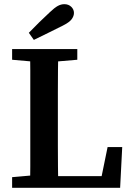

<svg xmlns="http://www.w3.org/2000/svg" viewBox="-20 -899 638 919"><path d="M38 0V-51L174 -63H187V0ZM123 0Q125 -51 125 -102Q125 -153 125 -203Q125 -253 125 -300V-355Q125 -407 125 -458.5Q125 -510 125 -562Q125 -614 123 -664H259Q258 -613 257.5 -561.5Q257 -510 257 -458.5Q257 -407 257 -355V-294Q257 -250 257 -201Q257 -152 257.5 -101.5Q258 -51 259 0ZM192 0V-56H497L460 -24L495 -195H565L555 0ZM38 -613V-664H350V-613L210 -601H174ZM118 -742Q143 -768 168.5 -793Q194 -818 219 -841Q241 -862 256.5 -870.5Q272 -879 288 -879Q308 -879 321 -866.5Q334 -854 334 -837Q334 -822 323 -807Q312 -792 280 -776Q246 -759 211.5 -742Q177 -725 142 -708Z"/></svg>

Font: Source Serif 4 18pt SemiBold
Style: Regular
Weight: 600
Designer: Frank Grießhammer
Foundry: Adobe Systems Incorporated
Version: Version 4.004;hotconv 1.0.116;makeotfexe 2.5.65601